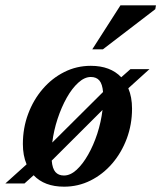

<svg xmlns="http://www.w3.org/2000/svg" viewBox="-52 -690 606 722"><path d="M289.5 -442.5Q363 -442.5 404 -399.5L438.5 -430H510L430.5 -358Q444.5 -325 444.5 -281.5Q444.5 -222 424.8 -169Q405 -116 370 -75.2Q335 -34.5 288.5 -11.2Q242 12 189 12Q115 12 74.5 -31L40 0H-32L48 -72Q34 -105.5 34 -148.5Q34 -208.5 53.8 -261.5Q73.5 -314.5 108.5 -355.2Q143.5 -396 189.8 -419.2Q236 -442.5 289.5 -442.5ZM289.5 -400.5Q266 -400.5 242.5 -379.2Q219 -358 199 -322.5Q179 -287 164.5 -243Q150 -199 144.5 -154L335.5 -344Q333 -374 321.8 -387.2Q310.5 -400.5 289.5 -400.5ZM188.5 -30Q212.5 -30 235.8 -51.2Q259 -72.5 279.2 -108Q299.5 -143.5 313.8 -187.2Q328 -231 333.5 -276.5L142.5 -86Q145 -56 156.5 -43Q168 -30 188.5 -30ZM295 -504.5 401 -670H534.5L532 -655.5L335 -504.5Z"/></svg>

Font: Newsreader Text SemiBold
Style: Italic
Weight: 600
Italic angle: -17°
Designer: Hugues Gentile
Foundry: Production Type
Version: Version 1.001